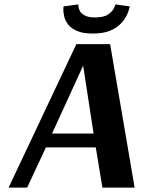

<svg xmlns="http://www.w3.org/2000/svg" viewBox="-20 -850 648 870"><path d="M411 -771Q451 -771 470.5 -785Q490 -799 496 -812.5Q502 -826 502 -826L503 -830L568 -821Q568 -821 565 -808.5Q562 -796 553 -778Q544 -760 526 -741.5Q508 -723 477.5 -710.5Q447 -698 400 -698Q355 -698 328.5 -710Q302 -722 288.5 -739.5Q275 -757 271 -775Q267 -793 267 -805Q267 -812 267.5 -816.5Q268 -821 268 -821L335 -830V-826Q335 -826 336 -817.5Q337 -809 343 -798.5Q349 -788 365 -779.5Q381 -771 411 -771ZM479 -650 590 0H444L414 -182H188L103 0H19L326 -650ZM356 -551 216 -245H404L357 -551Z"/></svg>

Font: Arsenal SC
Style: Bold Italic
Weight: 700
Italic angle: -9.10001°
Designer: Andrij Shevchenko
Foundry: Stairsfor
Version: Version 2.001; ttfautohint (v1.8.4.7-5d5b)